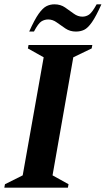

<svg xmlns="http://www.w3.org/2000/svg" viewBox="-34 -868 489 888"><path d="M-14 0 -11 -16 71 -57 168 -603 95 -644 98 -660H393L390 -644L305 -603L209 -57L283 -16L280 0ZM101 -722Q126 -778 145 -804.5Q164 -831 181 -839.5Q198 -848 218 -848Q246 -848 267 -833.5Q288 -819 307 -805Q326 -791 347 -791Q364 -791 378 -800.5Q392 -810 413 -848H435Q410 -792 391 -765Q372 -738 355 -730Q338 -722 317 -722Q290 -722 269 -736Q248 -750 229 -764Q210 -778 189 -778Q172 -778 157.5 -769Q143 -760 123 -722Z"/></svg>

Font: Spectral
Style: Bold Italic
Weight: 700
Italic angle: -10°
Designer: Jean-Baptiste Levee
Foundry: Production Type
Version: Version 2.001